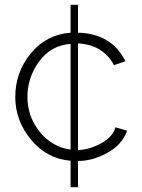

<svg xmlns="http://www.w3.org/2000/svg" viewBox="-20 -665 594 805"><path d="M307 120H276V9Q177 1 110.5 -79Q44 -159 44 -258Q44 -362 109 -441Q174 -520 276 -528V-645H307V-528Q449 -524 506 -408L458 -392Q411 -478 307 -483V-36Q354 -37 403.5 -64Q453 -91 464 -131L513 -117Q492 -58 430 -24Q368 10 307 10ZM95 -258Q95 -176 147 -112Q199 -48 276 -38V-481Q194 -475 144.5 -408Q95 -341 95 -258Z"/></svg>

Font: Raleway
Style: Light
Weight: 300
Designer: Matt McInerney, Pablo Impallari, Rodrigo Fuenzalida
Foundry: Matt McInerney, Pablo Impallari, Rodrigo Fuenzalida
Version: Version 3.000